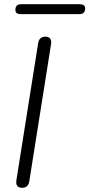

<svg xmlns="http://www.w3.org/2000/svg" viewBox="-20 -885 424 911"><path d="M85 6Q52 6 58 -31L161 -680Q166 -711 195 -711Q228 -711 222 -674L119 -25Q114 6 85 6ZM78 -818Q53 -818 53 -838Q53 -865 80 -865H358Q384 -865 384 -845Q384 -818 356 -818Z"/></svg>

Font: Nunito Light
Style: Italic
Weight: 300
Italic angle: -9°
Designer: Vernon Adams
Foundry: Vernon Adams
Version: Version 3.601; ttfautohint (v1.8.2.53-6de2)